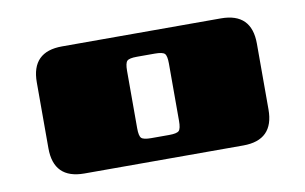

<svg xmlns="http://www.w3.org/2000/svg" viewBox="-46 -702 775 488"><g transform="rotate(-10 341.0 -458.0)"><path d="M626 -543V-373Q626 -294 547 -294H137Q58 -294 58 -373V-543Q58 -622 137 -622H547Q626 -622 626 -543ZM397 -384V-532Q397 -552 391.5 -557.5Q386 -563 366 -563H320Q300 -563 294.5 -557.5Q289 -552 289 -532V-384Q289 -364 294.5 -358.5Q300 -353 320 -353H366Q386 -353 391.5 -358.5Q397 -364 397 -384Z"/></g></svg>

Font: Sarpanch Black
Style: Regular
Weight: 900
Designer: Manushi Parikh (Devanagari and Latin), Jyotish Sonowal (Devanagari)
Foundry: Indian Type Foundry
Version: Version 2.004;PS 1.0;hotconv 1.0.78;makeotf.lib2.5.61930; tt